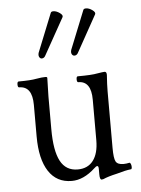

<svg xmlns="http://www.w3.org/2000/svg" viewBox="-51 -723 574 780"><g transform="rotate(-5 236.0 -333.0)"><path d="M132.8 -495.1Q126 -495.1 122.3 -502.2Q118.7 -509.3 122.1 -520L185.1 -676.8Q187 -682.1 195.8 -682.1Q208 -682.1 221.7 -672.4Q235.4 -662.6 231 -654.8L148.9 -507.8Q143.1 -495.1 132.8 -495.1ZM266.1 -495.1Q258.8 -495.1 255.1 -502.2Q251.5 -509.3 254.9 -520L317.9 -676.8Q319.8 -682.1 329.1 -682.1Q341.3 -682.1 354.7 -672.4Q368.2 -662.6 363.8 -654.8L282.2 -507.8Q276.4 -495.1 266.1 -495.1ZM332 16.1Q324.2 16.1 324.2 -5.9V-27.8Q324.2 -40 318.8 -40Q314 -40 306.2 -32.2Q259.3 11.2 210.9 11.2Q149.4 11.2 116.7 -38.8Q84 -88.9 84 -181.2V-310.1Q84 -386.2 30.8 -386.2Q24.9 -386.2 24.9 -398.2Q24.9 -410.2 30.8 -410.2Q80.1 -410.2 104 -415Q126 -418.9 141.1 -418.9Q147.9 -418.9 147.9 -414.1Q146 -343.8 146 -338.9V-206.1Q146 -117.2 168.5 -75.2Q190.9 -33.2 238.8 -33.2Q280.3 -33.2 302.2 -62.3Q324.2 -91.3 324.2 -145V-310.1Q324.2 -386.2 272 -386.2Q266.1 -386.2 266.1 -398.2Q266.1 -410.2 272 -410.2Q329.6 -410.2 352.1 -415Q376 -418.9 381.8 -418.9Q390.1 -418.9 390.1 -405.8Q387.2 -365.2 387.2 -338.9V-107.9Q387.2 -65.9 394.5 -52.5Q401.9 -39.1 425.8 -39.1Q437 -39.1 450.2 -42Q453.6 -42.5 456.1 -35.6Q458.5 -28.8 458 -22Q457.5 -15.1 454.1 -15.1Q431.2 -12.7 395 -2Q359.4 5.9 338.9 15.1Q335 16.1 332 16.1Z"/></g></svg>

Font: Junicode SmCond Light
Style: Regular
Weight: 300
Width: 4
Designer: Peter S. Baker
Version: Version 2.206